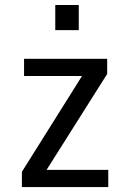

<svg xmlns="http://www.w3.org/2000/svg" viewBox="-20 -755 508 775"><path d="M68.4 -61.5 311 -448.2H77.1V-517.6H412.6V-456.5L168 -69.3H417V0H68.4ZM203.1 -734.9H297.9V-633.3H203.1Z"/></svg>

Font: Monda
Style: Regular
Weight: 400
Designer: Vernon Adams
Foundry: Vernon Adams
Version: Version 2.100; ttfautohint (v1.8.3)